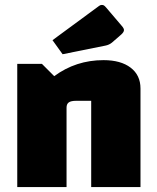

<svg xmlns="http://www.w3.org/2000/svg" viewBox="-20 -759 635 779"><path d="M50 0ZM50 -500H150L200 -450Q288 -515 400 -515Q470 -515 510 -484.5Q550 -454 550 -400V0H350V-350H289Q268 -350 259 -343.5Q250 -337 250 -322V0H50ZM193 -596 382 -735Q387 -739 393 -739Q398 -739 401.5 -737Q405 -735 411 -728L474 -654Q483 -644 483 -637Q483 -629 472 -619L434 -586Q423 -577 408 -574L234 -539Z"/></svg>

Font: Changa Black
Style: Regular
Weight: 900
Designer: Eduardo Rodriguez Tunni
Foundry: Eduardo Rodriguez Tunni
Version: Version 2.001; ttfautohint (v1.5.10-5e6f)